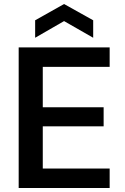

<svg xmlns="http://www.w3.org/2000/svg" viewBox="-20 -936 622 956"><path d="M73 0V-700H526V-603H193V-402H496V-307H193V-97H526V0ZM155 -748V-835L299 -916L444 -835V-748L299 -831Z"/></svg>

Font: DM Sans 11pt SemiBold
Style: Regular
Weight: 600
Version: Version 4.004;gftools[0.9.30]